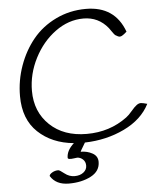

<svg xmlns="http://www.w3.org/2000/svg" viewBox="-60 -757 857 1026"><g transform="rotate(-5 368.0 -244.0)"><path d="M722 -171Q681 -90 584.5 -43.5Q488 3 372 6Q369 12 359 28Q349 44 345 53Q380 53 408 68.5Q436 84 436 115Q436 165 386.5 191Q337 217 268 217Q199 217 169 168Q169 159 184 150Q199 141 217 141Q224 141 248.5 160.5Q273 180 302 180Q331 180 349.5 165.5Q368 151 368 129.5Q368 108 354 95.5Q340 83 323 83Q322 83 307 85Q273 90 273 79Q273 40 313 4Q196 -7 122 -77Q48 -147 48 -271Q48 -355 76 -433.5Q104 -512 153.5 -572.5Q203 -633 277.5 -669Q352 -705 439 -705Q594 -705 645 -565Q630 -551 619 -545Q608 -539 597.5 -544Q587 -549 583 -552Q579 -555 567.5 -571.5Q556 -588 553 -592Q502 -655 421.5 -655Q341 -655 270.5 -603.5Q200 -552 157 -468Q114 -384 114 -293Q114 -181 188.5 -110Q263 -39 386.5 -39Q510 -39 603 -108Q618 -119 635.5 -140Q653 -161 665.5 -170Q678 -179 689.5 -178Q701 -177 722 -171Z"/></g></svg>

Font: Handlee
Style: Regular
Weight: 400
Designer: Joe Prince
Foundry: Joe Prince
Version: Version 1.001